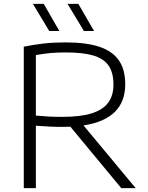

<svg xmlns="http://www.w3.org/2000/svg" viewBox="-20 -965 757 985"><path d="M602 0 341 -315Q314 -314 299 -314Q264 -314 234.8 -315.5Q205.5 -317 164 -320V0H102V-725.5Q153 -736 204.2 -741.8Q255.5 -747.5 316.5 -747.5Q422 -747.5 489.2 -725.2Q556.5 -703 589.5 -655.8Q622.5 -608.5 622.5 -532.5Q622.5 -354.5 408.5 -321.5L676 0ZM301.5 -365.5Q393.5 -365.5 451 -383.8Q508.5 -402 535.2 -438.5Q562 -475 562 -531Q562 -592.5 537 -628.5Q512 -664.5 459 -680.2Q406 -696 318.5 -696Q272 -696 237.8 -692.8Q203.5 -689.5 164 -682.5V-372Q205 -368.5 232.2 -367Q259.5 -365.5 301.5 -365.5ZM232.5 -806 149 -945H204.5L284.5 -806ZM410.5 -806 326.5 -945H382L462.5 -806Z"/></svg>

Font: Encode Sans Expanded Light
Style: Regular
Weight: 300
Width: 7
Designer: Multiple Designers
Foundry: Impallari Type
Version: Version 2.000